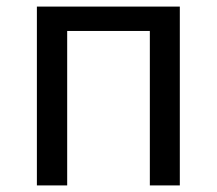

<svg xmlns="http://www.w3.org/2000/svg" viewBox="-20 -563 658 583"><path d="M92 0H184V-469H435V0H526V-543H92Z"/></svg>

Font: Source Han Sans JP
Style: Regular
Weight: 400
Designer: Ryoko NISHIZUKA 西塚涼子 (kana, bopomofo & ideographs); Paul D. Hunt (Latin, Greek & Cyrillic); Sandoll Communications 산돌커뮤니
Foundry: Adobe
Version: Version 2.004;hotconv 1.0.118;makeotfexe 2.5.65603